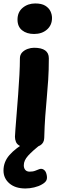

<svg xmlns="http://www.w3.org/2000/svg" viewBox="-33 -823 349 1089"><path d="M79.9 -491.7Q79.9 -511.9 92.2 -525.2Q104.6 -538.4 123.2 -545.3Q141.9 -552.1 159.9 -552.1Q202.2 -552.1 223.1 -537.1Q244 -522 244 -492.4Q244 -424.3 240.4 -370.7Q236.9 -317 232.3 -267.6Q227.8 -218.1 223.7 -163.9Q219.7 -109.8 217.9 -40.4Q217.1 -12.1 195.2 1.4Q173.2 15 135.3 15Q100 15 81.7 5.7Q63.4 -3.7 57.6 -17.9Q51.8 -32.1 51.8 -47.1Q51.8 -56.1 54.6 -91.3Q57.3 -126.6 61.4 -177.5Q65.4 -228.4 69.9 -286.1Q74.3 -343.8 77.1 -397.7Q79.9 -451.6 79.9 -491.7ZM160.2 -630.3Q118.4 -630.3 92.4 -651.2Q66.3 -672 66.3 -711.7Q66.3 -754.4 95.8 -778.9Q125.3 -803.4 166.7 -803.4Q202.9 -803.4 223.6 -790.7Q244.3 -777.9 253.2 -759.1Q262 -740.3 262 -721.1Q262 -680.2 233.4 -655.3Q204.9 -630.3 160.2 -630.3ZM111.2 246Q53.8 246 20.3 217.2Q-13.2 188.4 -13.2 144Q-13.2 95 21 56Q55.2 17 120.4 -20H204.3V-10Q151.7 32.4 126.8 59.6Q102 86.7 102 114.4Q102 130.9 110.4 140.7Q118.9 150.6 135.4 150.6Q154.3 150.6 167.6 145.1Q180.8 139.7 189.8 136.4Q203.9 131.4 215.4 139.6Q227 147.7 231 165.6Q236 185.6 230.8 198.3Q225.7 211 205.3 222.7Q186.3 233.9 160.9 239.9Q135.4 246 111.2 246Z"/></svg>

Font: Playpen Sans Deva
Style: Regular
Weight: 400
Designer: Pooja Saxena, Gunjan Panchal, Laura Meseguer, Veronika Burian, José Scaglione
Foundry: TypeTogether
Version: Version 2.000